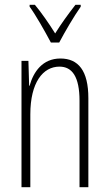

<svg xmlns="http://www.w3.org/2000/svg" viewBox="-20 -784 458 804"><path d="M193 -606H228C253 -653 288 -713 318 -756V-764H296C262 -720 238 -687 211 -644C185 -686 152 -733 126 -764H104V-756C129 -722 167 -655 193 -606ZM233 -539C158 -539 120 -483 104 -425H102L99 -529H70V0H107V-305C107 -439 160 -505 229 -505C282 -505 313 -463 313 -362V0H350V-373C350 -488 308 -539 233 -539Z"/></svg>

Font: Noto Sans Thai ExtCond ExtLt
Style: Regular
Weight: 200
Width: 2
Designer: Monotype Design Team
Foundry: Monotype Imaging Inc.
Version: Version 2.002